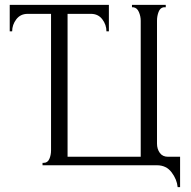

<svg xmlns="http://www.w3.org/2000/svg" viewBox="-20 -680 786 790"><path d="M671 -35H721V90H711Q708 58 686 29Q664 0 626 0H155V-10H160Q176 -10 183 -26Q190 -42 190 -61V-623H94Q64 -623 47 -600.5Q30 -578 30 -551H20V-660H428V-551H418Q418 -578 401 -600.5Q384 -623 354 -623H258V-35H559V-595Q559 -613 551.5 -630.5Q544 -648 529 -650H523V-660H662V-650H653Q639 -648 632.5 -631Q626 -614 626 -595V-89Q626 -67 637.5 -51Q649 -35 671 -35Z"/></svg>

Font: Forum
Style: Regular
Weight: 400
Designer: Denis Masharov
Foundry: Denis Masharov
Version: Version 1.000